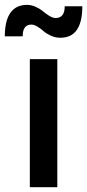

<svg xmlns="http://www.w3.org/2000/svg" viewBox="-39 -778 362 798"><path d="M-19 -627Q-19 -691.9 4.4 -724.9Q27.8 -757.8 73.2 -757.8Q91.8 -757.8 110.1 -749.3Q128.4 -740.7 140.4 -730.5Q152.3 -720.2 166.5 -711.7Q180.7 -703.1 191.9 -703.1Q230 -703.1 230 -752H303.2Q303.2 -621.1 211.9 -621.1Q191.4 -621.1 172.6 -629.6Q153.8 -638.2 142.3 -648.4Q130.9 -658.7 116.9 -667.2Q103 -675.8 91.8 -675.8Q55.2 -675.8 55.2 -627ZM85 0V-532.2H199.2V0Z"/></svg>

Font: Trueno
Style: Regular
Weight: 400
Designer: Julieta Ulanovsky
Foundry: Julieta Ulanovsky
Version: Version 3.001b | FøM Fix